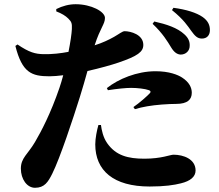

<svg xmlns="http://www.w3.org/2000/svg" viewBox="-20 -837 1040 911"><path d="M792 -612C806 -589 820 -579 837 -578C862 -578 880 -596 880 -619C881 -638 875 -656 855 -674C822 -705 770 -722 712 -735L704 -724C752 -679 775 -640 792 -612ZM887 -691C905 -666 917 -654 938 -654C962 -654 976 -670 976 -694C976 -718 967 -738 942 -756C912 -777 863 -792 803 -800L796 -789C852 -744 871 -713 887 -691ZM492 -409C538 -416 577 -420 602 -420C631 -420 668 -416 687 -409C695 -406 696 -401 692 -396C683 -385 640 -347 613 -329L620 -319C656 -330 697 -337 748 -341C774 -343 799 -344 816 -344C870 -344 890 -365 890 -397C890 -421 878 -447 844 -469C824 -482 783 -499 718 -499C629 -499 541 -462 487 -419ZM459 -244C462 -221 469 -185 489 -157C530 -99 587 -84 665 -84C746 -84 788 -103 803 -103C851 -103 908 -82 908 -28C908 1 884 22 838 33C806 41 762 48 690 48C518 48 432 -28 432 -152C432 -181 440 -220 447 -244ZM63 -626 53 -619C85 -492 130 -475 215 -475C233 -475 256 -477 280 -480C274 -458 268 -437 262 -420C221 -300 176 -214 146 -163C112 -105 79 -88 79 -37C79 13 108 54 146 54C191 54 208 27 228 -13C265 -87 327 -275 359 -377C372 -418 384 -461 395 -500C453 -513 510 -529 542 -540C633 -571 660 -591 660 -624C660 -673 600 -689 571 -689C561 -689 544 -675 521 -662C496 -648 467 -634 429 -622C456 -706 478 -722 478 -752C478 -782 413 -817 339 -817C308 -817 277 -809 247 -794V-783C273 -773 291 -762 304 -749C320 -733 322 -726 321 -699C320 -677 314 -636 305 -591C269 -584 226 -579 186 -580C147 -581 119 -588 63 -626Z"/></svg>

Font: Noto Serif CJK SC Black
Style: Regular
Weight: 900
Designer: Ryoko NISHIZUKA 西塚涼子 (kana & ideographs); Frank Grießhammer (Latin, Greek & Cyrillic); Wenlong ZHANG 张文龙 (bopomofo); San
Foundry: Adobe
Version: Version 2.001;hotconv 1.1.0;makeotfexe 2.6.0